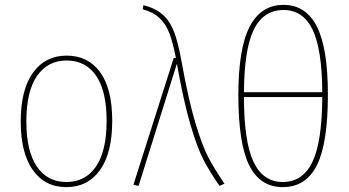

<svg xmlns="http://www.w3.org/2000/svg" viewBox="-20 -757 1429 787"><path d="M440 -262Q440 -130 390 -60Q340 10 252 10Q164 10 114.5 -60Q65 -130 65 -259Q65 -390 115.5 -459.5Q166 -529 253 -529Q341 -529 390.5 -461Q440 -393 440 -262ZM88 -259Q88 -138 131 -74.5Q174 -11 252 -11Q330 -11 373.5 -74.5Q417 -138 417 -262Q417 -384 374 -446.5Q331 -509 253 -509Q176 -509 132 -446Q88 -383 88 -259Z M723 -511Q752 -350 780.5 -254.5Q809 -159 834.5 -111Q860 -63 900 -4L880 5Q840 -52 814.5 -101Q789 -150 761 -244.5Q733 -339 705 -496L548 5L527 0L692 -519H701Q689 -582 674.5 -620Q660 -658 634.5 -682.5Q609 -707 565 -719L568 -736Q618 -723 647.5 -696.5Q677 -670 693.5 -626.5Q710 -583 723 -511Z M1324 -369Q1324 -170 1279 -80Q1234 10 1139 10Q1046 10 1001.5 -79.5Q957 -169 957 -368Q957 -559 1003.5 -648Q1050 -737 1142 -737Q1234 -737 1279 -648Q1324 -559 1324 -369ZM980 -379H1301Q1300 -556 1261 -636Q1222 -716 1142 -716Q1060 -716 1020.5 -636Q981 -556 980 -379ZM1301 -359H980Q980 -177 1019 -94Q1058 -11 1139 -11Q1221 -11 1260.5 -93Q1300 -175 1301 -359Z"/></svg>

Font: Fira Sans Condensed Thin
Style: Regular
Weight: 250
Width: 3
Designer: Carrois Corporate & Edenspiekermann AG
Foundry: Carrois Corporate GbR & Edenspiekermann AG
Version: Version 4.203